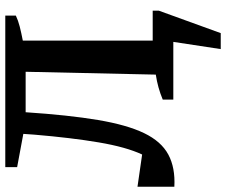

<svg xmlns="http://www.w3.org/2000/svg" viewBox="-94 -606 876 745"><g transform="rotate(-90 344.5 -234.0)"><path d="M526 184 554 0H330V-41Q354 -51 377.5 -57.5Q401 -64 427 -68L438 -573H281Q270 -406 251 -293Q232 -180 200 -113.5Q168 -47 117 -19.5Q66 8 -8 4V-139L117 -121Q146 -183 164 -289.5Q182 -396 194 -539L197 -582L68 -606V-652H656V-611Q637 -602 613.5 -596Q590 -590 559 -584V-80H675V-56L588 184Z"/></g></svg>

Font: Piazzolla SC SemiBold
Style: Regular
Weight: 600
Designer: Juan Pablo del Peral
Foundry: Huerta Tipografica
Version: Version 1.330